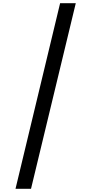

<svg xmlns="http://www.w3.org/2000/svg" viewBox="-20 -813 570 1201"><path d="M454 -793 174 368H77L356 -793Z"/></svg>

Font: Noto Sans Kannada Medium
Style: Regular
Weight: 500
Designer: Jelle Bosma - Monotype Design Team
Foundry: Monotype Imaging Inc.
Version: Version 2.005; ttfautohint (v1.8.4.7-5d5b)